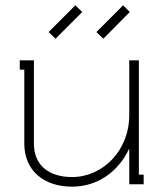

<svg xmlns="http://www.w3.org/2000/svg" viewBox="-20 -690 611 719"><path d="M107 -464H54V-429H71V-152C71 -52 143 9 250 9C345 9 423 -47 463 -132H464V0H518V-36H500V-464H464V-259C464 -125 364 -27 250 -27C163 -27 107 -71 107 -152V-429ZM367 -545 466 -645 441 -670 341 -570ZM188 -545 288 -645 262 -670 162 -570Z"/></svg>

Font: Rawengulk
Style: Regular
Weight: 400
Version: Version 0.9